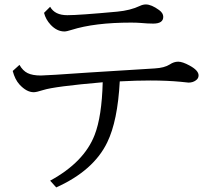

<svg xmlns="http://www.w3.org/2000/svg" viewBox="-20 -775 920 847"><path d="M65.9 -488.8Q80.6 -462.9 101.6 -452.6Q123 -441.9 160.6 -441.9Q184.1 -441.9 373 -455.1Q528.3 -465.3 662.1 -473.1Q705.6 -475.6 729 -490.7Q747.1 -502.9 766.1 -502.9Q785.2 -502.9 816.4 -485.8Q856 -464.4 856 -442.4Q856 -428.7 843.8 -420.4Q830.6 -410.6 811.5 -410.6Q810.1 -410.6 777.8 -414.1Q717.3 -419.9 643.6 -419.9Q581.1 -419.9 508.3 -416Q499 -241.2 453.1 -147Q393.1 -22.5 228 51.8L201.2 22Q351.1 -59.6 397.5 -179.7Q429.2 -261.2 433.1 -412.1Q219.7 -393.6 170.9 -377.9Q140.6 -368.2 128.9 -368.2Q97.2 -368.2 65.9 -402.3Q45.9 -424.3 36.1 -461.9ZM201.2 -745.1Q221.7 -708 276.9 -708Q328.6 -708 497.1 -723.6Q555.2 -729 597.2 -749Q610.8 -755.4 623.5 -755.4Q647.9 -755.4 682.1 -730.5Q700.2 -717.3 700.2 -700.7Q700.2 -670.9 655.8 -670.9Q632.3 -670.9 600.6 -673.8Q582 -675.3 558.1 -675.3Q397.5 -675.3 295.4 -643.1Q273.9 -636.2 264.2 -636.2Q231.4 -636.2 203.6 -665.5Q181.6 -689 174.3 -718.3Z"/></svg>

Font: BIZ UDPMincho
Style: Regular
Weight: 400
Designer: TypeBank Co., Ltd.
Foundry: Morisawa Inc.
Version: Version 1.06